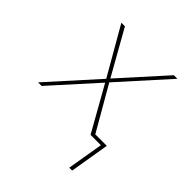

<svg xmlns="http://www.w3.org/2000/svg" viewBox="-194 -655 988 988"><g transform="rotate(45 300.0 -161.5)"><path d="M464 197 497 0H422L285 -243L66 0H40L275 -261L126 -520H152L289 -277L508 -520H534L299 -259L438 -18V-19H521L485 197Z"/></g></svg>

Font: Iosevka Aile Thin
Style: Italic
Weight: 100
Italic angle: -9°
Designer: Belleve Invis
Foundry: Belleve Invis
Version: Version 31.1.0; ttfautohint (v1.8.4)